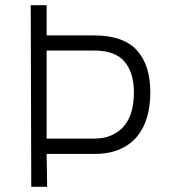

<svg xmlns="http://www.w3.org/2000/svg" viewBox="-20 -717 649 737"><path d="M341 -185Q381 -185 410 -198.5Q439 -212 458 -235.5Q477 -259 485.5 -291.5Q494 -324 494 -362Q494 -438 458 -480.5Q422 -523 341 -523H159V-185ZM159 -126 161 0H100L98 -697H159V-581H341Q453 -581 505 -524.5Q557 -468 557 -362Q557 -309 544 -265.5Q531 -222 504.5 -191Q478 -160 437.5 -143Q397 -126 341 -126Z"/></svg>

Font: Panefresco 250wt
Style: Regular
Weight: 300
Version: Version 1.000